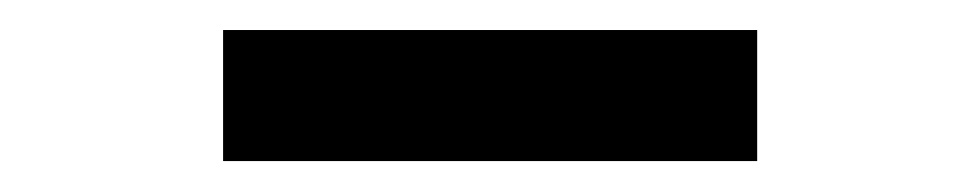

<svg xmlns="http://www.w3.org/2000/svg" viewBox="-20 -747 643 126"><path d="M476.9 -727.3H126.4V-641.3H476.9Z"/></svg>

Font: TID UI Extra Bold
Style: Regular
Weight: 800
Designer: The TID Project Authors
Foundry: Bakken & Bæck
Version: Version 1.001;hotconv 1.0.109;makeotfexe 2.5.65596